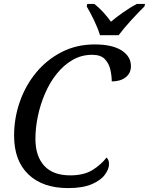

<svg xmlns="http://www.w3.org/2000/svg" viewBox="-20 -951 761 981"><path d="M328 10Q198 10 125 -60Q52 -130 52 -258Q52 -347 81 -430.5Q110 -514 164.5 -580Q219 -646 295 -685Q371 -724 464 -724Q553 -724 601 -693.5Q649 -663 649 -613Q649 -577 622 -556Q595 -535 551 -535Q551 -563 544 -594.5Q537 -626 516 -648.5Q495 -671 451 -671Q396 -671 350.5 -644.5Q305 -618 269.5 -573.5Q234 -529 210 -473Q186 -417 173.5 -357.5Q161 -298 161 -242Q161 -153 206 -104Q251 -55 339 -55Q410 -55 454.5 -83.5Q499 -112 524 -146Q537 -136 537 -113Q537 -87 515.5 -58Q494 -29 448 -9.5Q402 10 328 10ZM491 -771Q480 -807 460 -848.5Q440 -890 423 -918L426 -931H462Q485 -913 507.5 -888.5Q530 -864 547 -840Q575 -864 611 -889Q647 -914 679 -931H721L718 -918Q689 -890 651.5 -849Q614 -808 586 -771Z"/></svg>

Font: NotoSerif-Italic
Style: Regular
Weight: 400
Italic angle: -12°
Designer: Monotype Design Team
Foundry: Monotype Imaging Inc.
Version: Version 2.007; ttfautohint (v1.8) -l 8 -r 50 -G 200 -x 14 -D